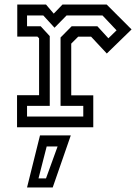

<svg xmlns="http://www.w3.org/2000/svg" viewBox="-20 -560 614 845"><path d="M55 0V-141H152V-391.5L144.5 -399H56V-540H182.5L216.5 -500L255 -540H449.5L559 -430.5L450 -324.5L381 -398.5H324L293.5 -368V-140.5H390.5V0ZM99 -47H346.5V-94H246.5V-395L295.5 -444.5H408.5L457 -391.5L493 -426.5L431 -492H273L220 -438L170.5 -492H99V-444.5H159L199 -401V-94H99ZM99 265 156 36H291.5L212 265ZM149.5 225H182.5L233.5 84.5H185.5Z"/></svg>

Font: Tourney Medium
Style: Regular
Weight: 500
Designer: Tyler Finck
Foundry: Etcetera Type Co
Version: Version 1.015